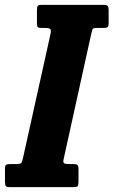

<svg xmlns="http://www.w3.org/2000/svg" viewBox="-64 -770 466 790"><path d="M-43.5 -22.5V-76Q-43.5 -88.5 -39 -91.8Q-34.5 -95 -22.5 -95H3Q19 -95 22.8 -98.8Q26.5 -102.5 30 -117L144 -631Q147 -646 142.8 -650.5Q138.5 -655 121 -655H107.5Q95 -655 91.5 -658.2Q88 -661.5 88 -675V-727Q88 -741.5 91.2 -745.8Q94.5 -750 109 -750H360.5Q374.5 -750 378.8 -745.8Q383 -741.5 383 -727.5V-676.5Q383 -662 378.8 -658.5Q374.5 -655 360 -655H335Q318.5 -655 316.5 -649.8Q314.5 -644.5 311.5 -631L198 -116Q194.5 -101 200.2 -98Q206 -95 223.5 -95H236Q250 -95 254.5 -91.5Q259 -88 259 -74V-22Q259 -8 255.5 -4Q252 0 238.5 0H-21.5Q-36 0 -39.8 -4Q-43.5 -8 -43.5 -22.5Z"/></svg>

Font: Besley* Condensed
Style: Bold Italic
Weight: 700
Width: 3
Italic angle: -13°
Designer: Owen Earl
Foundry: indestructible type*
Version: Version 3.000; ttfautohint (v1.8.3)